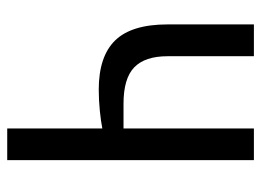

<svg xmlns="http://www.w3.org/2000/svg" viewBox="-118 -622 740 545"><g transform="rotate(90 252.5 -350.0)"><path d="M49.8 -455.1V-700.2H140.1V-455.1Q140.1 -391.1 171.6 -360.6Q203.1 -330.1 274.9 -330.1H345.2V-700.2H435.1V0H345.2V-270Q326.2 -266.1 295.4 -262.9Q264.6 -259.8 234.9 -259.8Q140.6 -259.8 95.2 -306.4Q49.8 -353 49.8 -455.1Z"/></g></svg>

Font: 
Style: .
Weight: 400
Designer: Jovanny Lemonad
Foundry: Jovanny Lemonad
Version: Version 1.002